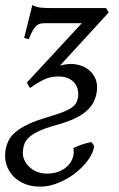

<svg xmlns="http://www.w3.org/2000/svg" viewBox="-51 -478 461 743"><path d="M323.7 -124Q320.3 -100.1 310.1 -81.1Q299.8 -62 281 -46.1Q262.2 -30.3 234.6 -17.8Q207 -5.4 168.5 5.4Q126 17.1 100.8 28.8Q75.7 40.5 62.3 52.7Q48.8 64.9 44.2 77.1Q39.6 89.4 38.1 102.1Q35.2 121.6 42 138.2Q48.8 154.8 61.8 167.2Q74.7 179.7 92.5 186.8Q110.4 193.8 129.9 193.8Q159.7 193.8 180.7 184.3Q201.7 174.8 214.6 160.2Q227.5 145.5 231.9 127.9Q236.3 110.4 232.9 94.7Q253.4 85.4 269.5 80.1Q285.6 74.7 303.2 71.8L313 86.4Q312.5 101.1 303.7 118.7Q294.9 136.2 280.5 153.6Q266.1 170.9 246.6 187Q227.1 203.1 204.3 215.6Q181.6 228 157.2 235.8Q132.8 243.7 108.4 244.1H102.5Q70.8 244.1 45.9 233.9Q18.6 223.1 0.5 204.1Q-17.6 185.1 -25.9 159.7Q-31.2 142.6 -31.2 124Q-31.2 115.7 -30.3 106.9Q-27.3 86.4 -19 68.4Q-10.7 50.3 8.1 33.9Q26.9 17.6 58.3 2.7Q89.8 -12.2 139.2 -26.4Q173.3 -36.6 194.6 -45.2Q215.8 -53.7 227.8 -62.5Q239.7 -71.3 244.6 -81.3Q249.5 -91.3 251.5 -104.5Q252.9 -117.2 250 -130.9Q247.1 -144.5 238.3 -156Q229.5 -167.5 213.6 -174.8Q197.8 -182.1 173.3 -182.1Q143.1 -182.1 116.9 -168.9Q90.8 -155.8 65.4 -137.7Q63 -140.1 58.8 -147.5Q54.7 -154.8 53.2 -158.7L265.6 -388.2H124.5Q114.3 -388.2 106.2 -386.7Q98.1 -385.3 90.8 -379.2Q83.5 -373 76.2 -360.6Q68.8 -348.1 60.1 -326.2L42.5 -331.1L74.2 -458.5Q88.4 -450.7 104.7 -448.7Q121.1 -446.8 148.9 -446.8H359.4L369.6 -429.7L181.2 -224.1Q192.4 -227.1 203.1 -228.8Q213.9 -230.5 224.6 -230.5Q242.7 -230.5 262 -224.1Q281.2 -217.8 296.1 -204.6Q311 -191.4 319.1 -171.4Q327.1 -151.4 323.7 -124Z"/></svg>

Font: Akkhara
Style: Italic
Weight: 400
Italic angle: -7°
Designer: J. Victor Gaultney
Version: Version 1.00 June 13, 2006, initial release